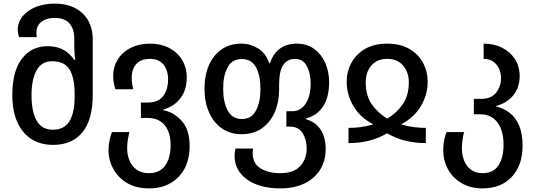

<svg xmlns="http://www.w3.org/2000/svg" viewBox="-20 -790 2949 1060"><path d="M273 10Q168 10 108 -62.5Q48 -135 48 -266Q48 -397 101 -466Q154 -535 243 -535Q295 -535 331 -514.5Q367 -494 390 -459H395Q393 -476 391.5 -495.5Q390 -515 390 -532V-579Q390 -629 364 -660Q338 -691 282 -691Q236 -691 208.5 -669.5Q181 -648 181 -610Q181 -604 181.5 -597.5Q182 -591 183 -585H85Q78 -606 78 -625Q78 -668 105.5 -701Q133 -734 179 -752Q225 -770 282 -770Q379 -770 435.5 -716.5Q492 -663 492 -572V-266Q492 -129 435 -59.5Q378 10 273 10ZM272 -74Q336 -74 364 -122Q392 -170 392 -253V-274Q392 -359 364.5 -405.5Q337 -452 267 -452Q210 -452 182 -401.5Q154 -351 154 -265Q154 -175 182 -124.5Q210 -74 272 -74Z M803 250Q731 250 681.5 220.5Q632 191 605.5 142.5Q579 94 579 38Q579 9 585 -17Q591 -43 598 -61H695Q690 -45 686 -20.5Q682 4 682 30Q682 63 694 94Q706 125 732.5 145.5Q759 166 802 166Q863 166 892.5 123Q922 80 922 11Q922 -59 889 -99Q856 -139 793 -139H758V-224H797Q855 -224 881.5 -260.5Q908 -297 908 -352Q908 -402 882.5 -433.5Q857 -465 808 -465Q758 -465 732.5 -436.5Q707 -408 707 -361Q707 -331 716 -297H617Q605 -333 605 -369Q605 -422 631 -463Q657 -504 703 -526.5Q749 -549 809 -549Q868 -549 913.5 -525.5Q959 -502 985 -459.5Q1011 -417 1011 -362Q1011 -293 976 -247.5Q941 -202 881 -185V-182Q941 -170 984 -121.5Q1027 -73 1027 16Q1027 87 999.5 139.5Q972 192 921.5 221Q871 250 803 250Z M1528 250Q1412 250 1343.5 200.5Q1275 151 1275 69Q1275 50 1280 30H1377Q1376 37 1375.5 43.5Q1375 50 1375 56Q1375 111 1417 138.5Q1459 166 1527 166Q1602 166 1637.5 127Q1673 88 1673 29Q1673 -20 1650.5 -55.5Q1628 -91 1579 -91H1561V-176H1594Q1640 -176 1667.5 -218Q1695 -260 1695 -326Q1695 -387 1673.5 -426Q1652 -465 1609 -465Q1567 -465 1544 -431.5Q1521 -398 1521 -324V-298Q1521 -226 1496.5 -170Q1472 -114 1425.5 -81.5Q1379 -49 1314 -49Q1251 -49 1205 -81Q1159 -113 1134 -170Q1109 -227 1109 -300Q1109 -374 1133.5 -430Q1158 -486 1203.5 -517.5Q1249 -549 1313 -549Q1362 -549 1405 -522.5Q1448 -496 1466 -441H1471Q1487 -493 1524.5 -521Q1562 -549 1618 -549Q1675 -549 1715 -519.5Q1755 -490 1776 -442Q1797 -394 1797 -337Q1797 -254 1764 -203Q1731 -152 1669 -136V-132Q1722 -117 1750 -74.5Q1778 -32 1778 33Q1778 96 1748.5 145Q1719 194 1662.5 222Q1606 250 1528 250ZM1316 -133Q1369 -133 1393.5 -180Q1418 -227 1418 -300Q1418 -372 1393.5 -418Q1369 -464 1315 -464Q1261 -464 1236.5 -418Q1212 -372 1212 -300Q1212 -227 1237 -180Q1262 -133 1316 -133Z M1904 0V-84Q1937 -84 1968 -88Q1999 -92 2038 -102V-105Q1967 -143 1930.5 -205.5Q1894 -268 1894 -339Q1894 -395 1920 -443Q1946 -491 1995.5 -520Q2045 -549 2118 -549Q2190 -549 2240 -520Q2290 -491 2315.5 -443Q2341 -395 2341 -339Q2341 -268 2304.5 -205.5Q2268 -143 2197 -105V-102Q2236 -92 2267.5 -88Q2299 -84 2331 -84V0Q2269 0 2216.5 -13.5Q2164 -27 2117 -54Q2071 -27 2018.5 -13.5Q1966 0 1904 0ZM2118 -135Q2171 -167 2204 -215Q2237 -263 2237 -337Q2237 -391 2205.5 -428Q2174 -465 2118 -465Q2061 -465 2030 -428Q1999 -391 1999 -337Q1999 -263 2032 -215Q2065 -167 2118 -135Z M2644 250Q2577 250 2528 221Q2479 192 2453 144Q2427 96 2427 38Q2427 9 2432.5 -17Q2438 -43 2445 -61H2542Q2538 -46 2534 -21Q2530 4 2530 30Q2530 64 2542 95.5Q2554 127 2579.5 146.5Q2605 166 2644 166Q2704 166 2732 123Q2760 80 2760 9Q2760 -70 2726 -114.5Q2692 -159 2632 -159H2596V-244H2634Q2692 -244 2719 -278.5Q2746 -313 2746 -357Q2746 -404 2720 -434.5Q2694 -465 2650 -465V-549Q2708 -549 2753 -526Q2798 -503 2823.5 -462.5Q2849 -422 2849 -370Q2849 -307 2814 -264Q2779 -221 2719 -205V-202Q2759 -193 2792.5 -168Q2826 -143 2845.5 -98Q2865 -53 2865 14Q2865 123 2805.5 186.5Q2746 250 2644 250Z"/></svg>

Font: Noto Sans Georgian SemiCondensed Medium
Style: Regular
Weight: 500
Width: 4
Designer: Monotype Design Team, Akaki Razmadze
Foundry: Google LLC
Version: Version 2.005; ttfautohint (v1.8.4.7-5d5b)